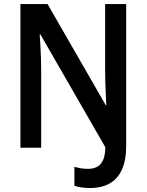

<svg xmlns="http://www.w3.org/2000/svg" viewBox="-20 -734 728 954"><path d="M427.7 200.2Q404.3 200.2 384.8 197.3Q365.2 194.3 349.6 189V95.2Q364.3 99.1 381.1 102.1Q397.9 105 417 105Q444.3 105 463.4 94.5Q482.4 84 492.7 60.3Q502.9 36.6 503.4 -2.4L180.7 -563H177.2Q179.2 -536.1 180.9 -504.6Q182.6 -473.1 183.6 -442.4Q184.6 -411.6 184.6 -385.7V0H81.5V-713.9H216.3L505.4 -211.4H508.3Q506.8 -239.3 505.4 -269.8Q503.9 -300.3 503.2 -330.1Q502.4 -359.9 502.4 -384.8V-713.9H606.9V-8.3Q606.9 62 585.9 108.4Q564.9 154.8 524.9 177.5Q484.9 200.2 427.7 200.2Z"/></svg>

Font: Open Sans SemiCondensed SemiBold
Style: Regular
Weight: 600
Width: 4
Designer: Monotype Design Team
Foundry: Monotype Imaging Inc.
Version: Version 3.000